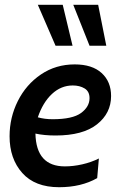

<svg xmlns="http://www.w3.org/2000/svg" viewBox="-20 -772 508 802"><path d="M20 -203Q20 -281 54.5 -350Q89 -419 151 -461Q213 -503 292 -503Q365 -503 404.5 -467Q444 -431 444 -371Q444 -299 385 -252.5Q326 -206 212 -206Q165 -206 128 -214Q131 -77 251 -77Q286 -77 323.5 -85.5Q361 -94 393 -110L386 -28Q319 10 227 10Q126 10 73 -49.5Q20 -109 20 -203ZM354 -362Q354 -390 333.5 -402.5Q313 -415 284 -415Q235 -415 197 -379.5Q159 -344 138 -282Q166 -274 200 -274Q283 -274 318.5 -300Q354 -326 354 -362ZM212 -581 138 -752H242L283 -581ZM354 -581 286 -752H390L424 -581Z"/></svg>

Font: Cabin Medium
Style: Italic
Weight: 500
Italic angle: -7°
Designer: Pablo Impallari
Foundry: Pablo Impallari. http://www.impallari.com Igino Marini. http://www.ikern.com
Version: Version 2.200